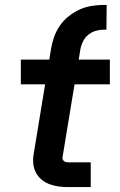

<svg xmlns="http://www.w3.org/2000/svg" viewBox="-20 -763 490 783"><path d="M260 0Q239 0 219.5 -2.5Q200 -5 181.5 -12Q163 -19 148.5 -31.5Q134 -44 125.5 -61Q117 -78 115.5 -98Q114 -118 118 -139L164 -419H65V-520H181L188 -563Q192 -588 200.5 -612Q209 -636 224 -658Q239 -680 260.5 -697Q282 -714 305.5 -724.5Q329 -735 354.5 -739Q380 -743 404 -743H415L414 -642H404Q388 -642 371.5 -637.5Q355 -633 341 -622Q327 -611 319 -595Q311 -579 308 -563L301 -520H428V-419H284L235 -122Q234 -117 236 -112.5Q238 -108 241.5 -105.5Q245 -103 249.5 -102Q254 -101 259 -101H350V0Z"/></svg>

Font: Iosevka Etoile
Style: Bold Italic
Weight: 700
Italic angle: -9°
Designer: Belleve Invis
Foundry: Belleve Invis
Version: Version 28.1.0; ttfautohint (v1.8.4)